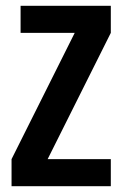

<svg xmlns="http://www.w3.org/2000/svg" viewBox="-20 -645 422 665"><path d="M51.3 -531.2V-625H363.8V-531.2L145 -93.8H363.8V0H20V-93.8L238.8 -531.2Z"/></svg>

Font: Oswald
Style: Book
Weight: 400
Designer: vernon adams
Foundry: vernon adams
Version: Version 1.000